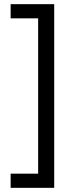

<svg xmlns="http://www.w3.org/2000/svg" viewBox="-20 -740 352 921"><path d="M31 161H240V-720H31V-652H163V93H31Z"/></svg>

Font: Noto Sans Thai Looped ExtraCondensed
Style: Regular
Weight: 400
Width: 2
Designer: Sasikarn Vongin, Ben Mitchell
Foundry: The Fontpad Ltd
Version: Version 1.001